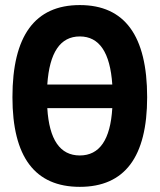

<svg xmlns="http://www.w3.org/2000/svg" viewBox="-20 -723 626 753"><path d="M293 9.8Q28.8 9.8 28.8 -341.8Q28.8 -703.1 293 -703.1Q557.1 -703.1 557.1 -341.8Q557.1 9.8 293 9.8ZM165.5 -391.6H420.4Q407.7 -580.1 293 -580.1Q178.2 -580.1 165.5 -391.6ZM293 -113.3Q409.2 -113.3 420.4 -298.8H165.5Q176.8 -113.3 293 -113.3Z"/></svg>

Font: CaskaydiaMono NF
Style: Bold
Weight: 700
Designer: Aaron Bell
Foundry: Saja Typeworks
Version: Version 2111.001; ttfautohint (v1.8.4);Nerd Fonts 3.1.1